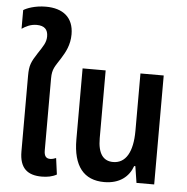

<svg xmlns="http://www.w3.org/2000/svg" viewBox="-57 -896 938 962"><g transform="rotate(5 412.0 -415.0)"><path d="M188 10C216 10 242 5 263 -7L252 -89C243 -85 232 -82 222 -82C202 -82 192 -94 192 -122V-484C192 -533 206 -545 234 -590C254 -622 275 -660 275 -713C275 -798 221 -840 135 -840C80 -840 38 -823 23 -813V-719C42 -732 66 -745 97 -745C137 -745 154 -726 154 -692C154 -661 138 -640 115 -605C84 -557 76 -540 76 -487V-107C76 -22 117 10 188 10Z M502 10C580 10 626 -29 645 -83H651L664 0H753V-548H636V-260C636 -152 601 -94 538 -94C488 -94 461 -130 461 -207V-548H345V-191C345 -56 400 10 502 10Z"/></g></svg>

Font: Noto Sans Thai Cond SemBd
Style: Regular
Weight: 600
Width: 3
Designer: Monotype Design Team
Foundry: Monotype Imaging Inc.
Version: Version 2.002